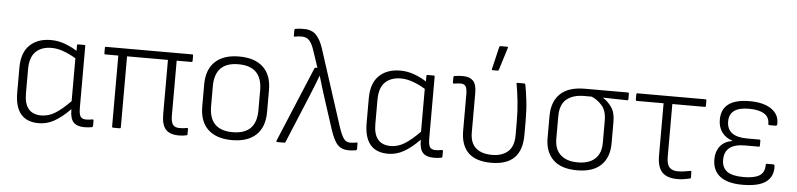

<svg xmlns="http://www.w3.org/2000/svg" viewBox="-43 -921 4813 1160"><g transform="rotate(5 2363.0 -341.5)"><path d="M213 12Q68 12 68 -162V-312Q68 -403 115.5 -449Q163 -495 244 -495Q289 -495 331 -479Q373 -463 403 -443V-477Q403 -483 409 -483H446Q453 -483 453 -477V-103Q453 -64 462.5 -49.5Q472 -35 497 -35Q505 -35 515 -36Q525 -37 534 -39Q542 -40 542 -33V0Q542 6 535 8Q513 12 490 12Q445 12 424 -10.5Q403 -33 403 -85V-90Q353 -39 308 -13.5Q263 12 213 12ZM121 -160Q121 -36 225 -36Q267 -36 307 -60Q347 -84 400 -138V-398Q362 -421 324 -434.5Q286 -448 252 -448Q191 -448 156 -414Q121 -380 121 -307Z M1063 12Q1008 12 983 -16Q958 -44 958 -109V-437H710V-7Q710 0 703 0H664Q657 0 657 -7V-437H578Q572 -437 572 -444V-477Q572 -483 578 -483H1100Q1107 -483 1107 -477V-444Q1107 -437 1100 -437H1011V-104Q1011 -64 1023.5 -48.5Q1036 -33 1062 -33Q1074 -33 1086 -34Q1098 -35 1108 -37Q1115 -39 1115 -32V0Q1115 6 1109 7Q1089 12 1063 12Z M1385 12Q1291 12 1240 -35.5Q1189 -83 1189 -175V-308Q1189 -399 1240 -447Q1291 -495 1385 -495Q1480 -495 1531 -447.5Q1582 -400 1582 -308V-175Q1582 -84 1531 -36Q1480 12 1385 12ZM1385 -36Q1529 -36 1529 -181V-302Q1529 -448 1385 -448Q1242 -448 1242 -302V-181Q1242 -36 1385 -36Z M2096 12Q2065 12 2044.5 1Q2024 -10 2008 -38.5Q1992 -67 1975 -121L1917 -300Q1908 -330 1898.5 -359.5Q1889 -389 1880 -421H1879Q1867 -388 1855 -358.5Q1843 -329 1831 -299L1709 -5Q1708 0 1702 0H1660Q1651 0 1654 -8L1844 -463Q1846 -468 1852 -468H1862L1825 -578Q1813 -613 1796.5 -630.5Q1780 -648 1752 -648Q1730 -648 1710 -644Q1703 -642 1703 -650V-683Q1703 -689 1709 -691Q1730 -695 1759 -695Q1808 -695 1834.5 -667.5Q1861 -640 1878 -588L2028 -124Q2045 -73 2059.5 -54Q2074 -35 2098 -35Q2117 -35 2136 -39Q2143 -41 2143 -33V0Q2143 6 2137 8Q2127 9 2116.5 10.5Q2106 12 2096 12Z M2332 12Q2187 12 2187 -162V-312Q2187 -403 2234.5 -449Q2282 -495 2363 -495Q2408 -495 2450 -479Q2492 -463 2522 -443V-477Q2522 -483 2528 -483H2565Q2572 -483 2572 -477V-103Q2572 -64 2581.5 -49.5Q2591 -35 2616 -35Q2624 -35 2634 -36Q2644 -37 2653 -39Q2661 -40 2661 -33V0Q2661 6 2654 8Q2632 12 2609 12Q2564 12 2543 -10.5Q2522 -33 2522 -85V-90Q2472 -39 2427 -13.5Q2382 12 2332 12ZM2240 -160Q2240 -36 2344 -36Q2386 -36 2426 -60Q2466 -84 2519 -138V-398Q2481 -421 2443 -434.5Q2405 -448 2371 -448Q2310 -448 2275 -414Q2240 -380 2240 -307Z M2958 12Q2772 12 2772 -167V-384Q2772 -420 2763.5 -434.5Q2755 -449 2731 -449Q2723 -449 2712.5 -447.5Q2702 -446 2692 -445Q2685 -444 2685 -451V-484Q2685 -489 2691 -491Q2703 -493 2717 -494Q2731 -495 2743 -495Q2783 -495 2804 -473.5Q2825 -452 2825 -401V-160Q2825 -97 2860 -66.5Q2895 -36 2958 -36Q3019 -36 3054.5 -67.5Q3090 -99 3090 -166V-245Q3090 -314 3083.5 -373.5Q3077 -433 3069 -476Q3067 -483 3074 -483H3114Q3120 -483 3122 -477Q3130 -436 3136.5 -380Q3143 -324 3143 -258V-172Q3143 12 2958 12ZM2918 -546Q2911 -546 2913 -553L2945 -689Q2947 -695 2953 -695H2993Q3000 -695 2997 -687L2955 -552Q2953 -546 2948 -546Z M3478 12Q3381 12 3332.5 -35.5Q3284 -83 3284 -167V-299Q3284 -387 3333.5 -435Q3383 -483 3483 -483H3743Q3750 -483 3750 -477V-443Q3750 -436 3743 -436L3597 -439V-438Q3627 -419 3649.5 -387Q3672 -355 3672 -299V-167Q3672 -83 3623 -35.5Q3574 12 3478 12ZM3478 -36Q3546 -36 3582.5 -69.5Q3619 -103 3619 -167V-301Q3619 -362 3590 -394Q3561 -426 3527 -439H3482Q3415 -439 3376 -407Q3337 -375 3337 -303V-167Q3337 -103 3374 -69.5Q3411 -36 3478 -36Z M4087 12Q4024 12 3994 -19Q3964 -50 3964 -120V-437H3802Q3795 -437 3795 -444V-477Q3795 -483 3802 -483H4213Q4220 -483 4220 -477V-444Q4220 -437 4213 -437H4017V-117Q4017 -72 4034 -53.5Q4051 -35 4085 -35Q4106 -35 4125 -38Q4144 -41 4160 -44Q4167 -46 4167 -38L4168 -6Q4168 1 4162 2Q4148 5 4129 8.5Q4110 12 4087 12Z M4481 12Q4391 12 4345 -23.5Q4299 -59 4299 -127Q4299 -174 4324 -206Q4349 -238 4397 -246V-248Q4358 -260 4334.5 -291Q4311 -322 4311 -368Q4311 -495 4482 -495Q4567 -495 4614.5 -461.5Q4662 -428 4659 -371Q4658 -361 4651 -361H4611Q4605 -361 4605 -370Q4605 -410 4572.5 -429.5Q4540 -449 4481 -449Q4362 -449 4362 -362Q4362 -269 4486 -269H4560Q4566 -269 4566 -262V-232Q4566 -226 4560 -226H4476Q4352 -226 4352 -128Q4352 -81 4383.5 -58Q4415 -35 4484 -35Q4549 -35 4580 -54.5Q4611 -74 4611 -118Q4611 -127 4617 -127H4657Q4664 -127 4665 -116Q4668 -54 4623.5 -21Q4579 12 4481 12Z"/></g></svg>

Font: Sofia Sans Light
Style: Regular
Weight: 300
Designer: Botio Nikoltchev, Ani Petrova
Foundry: lettersoup
Version: Version 4.100; ttfautohint (v1.8.3)